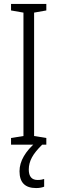

<svg xmlns="http://www.w3.org/2000/svg" viewBox="-20 -800 291 974"><path d="M215 -66H36V-100L99 -110V-736L36 -747V-780H215V-747L153 -736V-110L215 -100ZM126 60Q126 113 171 113Q181 113 190 111.5Q199 110 204 108V147Q187 154 163 154Q79 154 79 69Q79 30 101 -7.5Q123 -45 161 -77L194 -66Q158 -31 142 -1.5Q126 28 126 60Z"/></svg>

Font: Noto Sans Malayalam UI ExtraCondensed Light
Style: Regular
Weight: 300
Width: 2
Designer: Jelle Bosma - Monotype Design Team
Foundry: Monotype Imaging Inc.
Version: Version 2.104; ttfautohint (v1.8.4.7-5d5b)